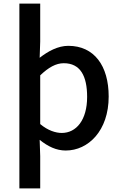

<svg xmlns="http://www.w3.org/2000/svg" viewBox="-20 -817 670 1060"><path d="M87 223H202V45L199 -45C245 -8 291 14 343 14C467 14 580 -95 580 -284C580 -454 500 -564 357 -564C300 -564 245 -534 199 -498L202 -588V-797H87ZM321 -83C288 -83 245 -96 202 -132V-401C248 -445 289 -468 332 -468C424 -468 461 -397 461 -282C461 -154 401 -83 321 -83Z"/></svg>

Font: Noto Sans TC Medium
Style: Regular
Weight: 500
Designer: Ryoko NISHIZUKA 西塚涼子 (kana, bopomofo & ideographs); Paul D. Hunt (Latin, Greek & Cyrillic); Sandoll Communications 산돌커뮤니
Foundry: Adobe
Version: Version 2.004;hotconv 1.0.118;makeotfexe 2.5.65603